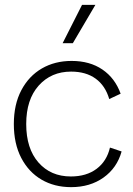

<svg xmlns="http://www.w3.org/2000/svg" viewBox="-20 -761 546 791"><path d="M275 -510Q350 -510 402 -474.5Q454 -439 477 -375L430 -353Q414 -408 374 -437Q334 -466 273 -466Q191 -466 139.5 -408.5Q88 -351 88 -250Q88 -149 138.5 -91.5Q189 -34 272 -34Q336 -34 378 -65.5Q420 -97 433 -153L481 -137Q462 -69 406.5 -29.5Q351 10 273 10Q204 10 151 -21Q98 -52 67.5 -110.5Q37 -169 37 -250Q37 -331 68 -389.5Q99 -448 152.5 -479Q206 -510 275 -510ZM318 -741H373L280 -583H238Z"/></svg>

Font: Prodigy Sans Light
Style: Regular
Weight: 300
Designer: Wei Huang
Foundry: Wei Huang
Version: Version 1.003; ttfautohint (v1.8.3)